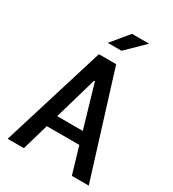

<svg xmlns="http://www.w3.org/2000/svg" viewBox="-221 -1059 1062 1179"><g transform="rotate(30 310.0 -470.0)"><path d="M597.5 0 370.5 -730H248L22.5 0H137.5L192 -187.5H422.5L477.5 0ZM260.5 -817.5 361.5 -940H483L357.5 -817.5ZM216.5 -272.5 303.5 -573.5H310L398 -272.5Z"/></g></svg>

Font: Monaspace Neon Medium
Style: Regular
Weight: 500
Designer: Riley Cran & the Lettermatic Team
Foundry: Lettermatic
Version: Version 1.200 (Monaspace Neon)